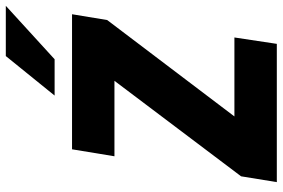

<svg xmlns="http://www.w3.org/2000/svg" viewBox="-176 -797 973 661"><g transform="rotate(-90 310.5 -466.5)"><path d="M14 0 34 -123 405 -615 408 -559H103L127 -705H592L572 -584L197 -89L194 -146H512L490 0ZM312 -765 448 -933H621L437 -765Z"/></g></svg>

Font: Nunito Sans 7pt Condensed Black
Style: Italic
Weight: 900
Width: 3
Italic angle: -9°
Designer: Vernon Adams
Foundry: Vernon Adams
Version: Version 3.101;gftools[0.9.27]